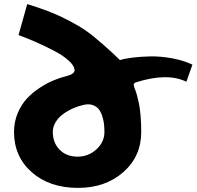

<svg xmlns="http://www.w3.org/2000/svg" viewBox="-20 -895 952 930"><path d="M47.9 -255.9Q47.9 -304.2 65.4 -346.2Q83 -388.2 109.9 -417.2Q136.7 -446.3 172.6 -469.7Q208.5 -493.2 241 -506.3Q273.4 -519.5 306.2 -527.8Q325.2 -532.7 334 -540.8Q342.8 -548.8 341.1 -558.3Q339.4 -567.9 333.7 -577.4Q328.1 -586.9 317.4 -596.9Q306.6 -606.9 297.9 -613.8Q289.1 -620.6 279.8 -627Q246.1 -648.4 193.6 -673.1Q141.1 -697.8 105.5 -711.4L69.8 -725.1L111.8 -875Q118.2 -873 129.9 -869.6Q141.6 -866.2 176 -854.2Q210.4 -842.3 243.7 -828.4Q276.9 -814.5 319.8 -792Q362.8 -769.5 397.9 -745.1Q430.7 -722.2 481 -678Q531.2 -633.8 561 -604Q582 -610.8 619.6 -615.7Q657.2 -620.6 706.3 -621.8Q755.4 -623 811.5 -613Q867.7 -603 912.1 -582L882.8 -499Q791 -544.4 638.2 -496.1Q630.9 -493.2 628.9 -489.7Q627 -486.3 628.4 -479Q629.9 -471.7 634 -462.2Q638.2 -452.6 643.3 -434.3Q648.4 -416 653.1 -393.6Q657.7 -371.1 660.9 -334.7Q664.1 -298.3 664.1 -255.9Q664.1 -137.7 577.4 -61.3Q490.7 15.1 357.9 15.1Q219.7 15.1 133.8 -60.8Q47.9 -136.7 47.9 -255.9ZM235.8 -255.9Q235.8 -203.1 269 -169.7Q302.2 -136.2 356 -136.2Q408.2 -136.2 447 -171.6Q485.8 -207 485.8 -255.9Q485.8 -276.9 483.6 -295.4Q481.4 -314 474.9 -333.7Q468.3 -353.5 457.8 -366.7Q447.3 -379.9 428.7 -386.2Q410.2 -392.6 386.2 -387.2Q360.4 -381.8 334.7 -370.6Q309.1 -359.4 286.4 -343Q263.7 -326.7 249.8 -304Q235.8 -281.2 235.8 -255.9Z"/></svg>

Font: Hussar Preview
Style: Bold
Weight: 700
Foundry: Cannot Into Space Fonts, PlusOne Fonts
Version: Version 2.29RC2 "Millennial"